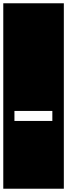

<svg xmlns="http://www.w3.org/2000/svg" viewBox="-32 -937 409 1170"><path d="M-12 213V-917H357V213ZM56 -261V-200H287V-261Z"/></svg>

Font: Zilla Slab Highlight Regular
Style: Regular
Weight: 400
Designer: Typotheque Type Foundry
Foundry: Typotheque type foundry
Version: Version 1.1; 2017; ttfautohint (v1.6)